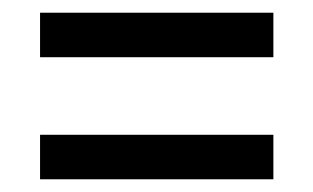

<svg xmlns="http://www.w3.org/2000/svg" viewBox="-20 -473 493 302"><path d="M43 -453H410V-383H43ZM43 -261H410V-191H43Z"/></svg>

Font: Noto Sans Devanagari Condensed
Style: Regular
Weight: 400
Width: 3
Designer: Jelle Bosma - Monotype Design Team
Foundry: Monotype Imaging Inc.
Version: Version 2.004; ttfautohint (v1.8.4.7-5d5b)